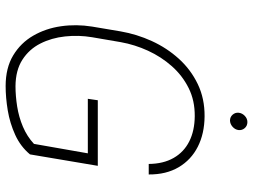

<svg xmlns="http://www.w3.org/2000/svg" viewBox="-132 -786 928 705"><g transform="rotate(90 332.5 -434.0)"><path d="M589.4 -328.6 547.4 -79.6Q518.6 -44.9 475.8 -25.4Q433.1 -5.9 386 2Q338.9 9.8 296.4 9.8Q230 9.8 184.1 -17.8Q138.2 -45.4 111.6 -91.3Q85 -137.2 76.9 -193.4Q68.8 -249.5 78.1 -307.6L95.7 -412.1Q106 -471.7 131.3 -527.1Q156.7 -582.5 196.3 -626.2Q235.8 -669.9 289.1 -695.6Q342.3 -721.2 407.7 -720.7Q471.2 -720.2 519.3 -695.8Q567.4 -671.4 594.5 -625.5Q621.6 -579.6 621.1 -515.6H582.5Q582 -569.3 560.5 -606.9Q539.1 -644.5 500 -664.3Q460.9 -684.1 407.2 -684.6Q349.6 -685.1 303.7 -662.1Q257.8 -639.2 223.4 -600.3Q189 -561.5 166.7 -512.9Q144.5 -464.4 135.3 -413.1L117.2 -307.6Q108.9 -258.3 114.3 -208.5Q119.6 -158.7 140.4 -117.7Q161.1 -76.7 199.7 -51.8Q238.3 -26.9 296.9 -26.4Q332.5 -26.4 371.3 -32.5Q410.2 -38.6 445.8 -53.7Q481.4 -68.8 508.8 -94.2L543.5 -292H343.3L348.6 -328.6ZM394.5 -846.2Q396 -858.9 406 -868.4Q416 -877.9 428.7 -877.9Q442.4 -877.9 450.9 -868.2Q459.5 -858.4 458 -845.2Q456.5 -833 446.3 -823.7Q436 -814.5 423.3 -814Q410.2 -814 401.6 -823.7Q393.1 -833.5 394.5 -846.2Z"/></g></svg>

Font: Roboto ExtraLight
Style: Italic
Weight: 250
Designer: Christian Robertson
Foundry: Google
Version: Version 3.009; 2024